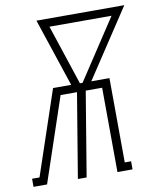

<svg xmlns="http://www.w3.org/2000/svg" viewBox="-112 -800 711 865"><g transform="rotate(-10 243.5 -367.5)"><path d="M-29 0V-37H5L135 -423H218L114 -735H516L310 -423H393L395 -37H424V0H355L353 -386H278L214 0H174L238 -386H163L33 0ZM270 -423 451 -698H167L258 -423Z"/></g></svg>

Font: Iosevka Curly Slab Extralight
Style: Italic
Weight: 200
Italic angle: -9°
Monospace: yes
Designer: Belleve Invis
Foundry: Belleve Invis
Version: Version 22.1.2; ttfautohint (v1.8.4)